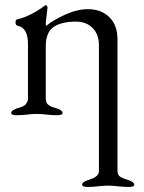

<svg xmlns="http://www.w3.org/2000/svg" viewBox="-20 -450 567 755"><path d="M279 -365Q222 -365 191 -344Q160 -323 160 -268V-62Q160 -52 163.5 -45.5Q167 -39 175 -34.5Q183 -30 187 -29Q191 -28 203 -24Q226 -16 226 -6Q226 3 206 3H203Q183 3 162.5 0.5Q142 -2 125 -2Q108 -2 87.5 0.5Q67 3 47 3H44Q24 3 24 -6Q24 -16 47 -24Q57 -27 59.5 -27.5Q62 -28 70 -32Q78 -36 80.5 -39Q83 -42 86.5 -48Q90 -54 90 -62V-277Q90 -341 49 -349Q41 -351 41 -362Q41 -373 48 -374Q100 -386 158 -429Q159 -430 160 -430Q164 -430 167 -421Q167 -417 163.5 -391Q160 -365 160 -356Q160 -349 161 -348Q189 -371 236.5 -392.5Q284 -414 326 -414Q377 -414 409.5 -383Q442 -352 442 -295V220Q442 230 445 236.5Q448 243 457 247.5Q466 252 469 253Q472 254 485 258Q508 266 508 276Q508 285 488 285H485Q465 285 443.5 282.5Q422 280 405 280Q388 280 367 282.5Q346 285 326 285H323Q303 285 303 276Q303 266 326 258Q327 258 330 257Q363 247 368 230Q369 226 369 220V-272Q369 -315 344 -340Q319 -365 279 -365Z"/></svg>

Font: EB Garamond SC 12
Style: Regular
Weight: 400
Version: Version 0.016 ; ttfautohint (v0.97) -l 8 -r 50 -G 200 -x 0 -